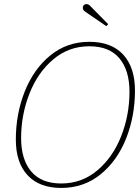

<svg xmlns="http://www.w3.org/2000/svg" viewBox="-20 -916 685 946"><path d="M399 -859Q388 -867 388 -877Q388 -886 393.5 -891Q399 -896 405 -896Q418 -896 427 -884L513 -797L504 -787ZM58 -228Q58 -355 102 -465.5Q146 -576 228 -643Q310 -710 420 -710Q529 -710 587 -647Q645 -584 645 -470Q645 -344 601.5 -234Q558 -124 475.5 -57Q393 10 282 10Q174 10 116 -52.5Q58 -115 58 -228ZM618 -464Q618 -569 568.5 -628.5Q519 -688 420 -688Q319 -688 242.5 -623.5Q166 -559 125 -454.5Q84 -350 84 -235Q84 -131 133.5 -71.5Q183 -12 282 -12Q383 -12 459.5 -76.5Q536 -141 577 -245Q618 -349 618 -464Z"/></svg>

Font: Trirong Thin
Style: Italic
Weight: 250
Italic angle: -12°
Designer: Katatrad Team
Foundry: CadsonDemak
Version: Version 1.001